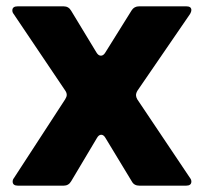

<svg xmlns="http://www.w3.org/2000/svg" viewBox="-20 -587 644 607"><path d="M37 0Q20 0 20 -13Q20 -19 24 -24L186 -273Q191 -281 191 -287Q191 -294 186 -301L23 -543Q19 -548 19 -554Q19 -567 36 -567H181Q197 -567 205 -553L285 -421Q291 -411 299 -411Q307 -411 313 -421L396 -554Q404 -567 420 -567H569Q585 -567 585 -555Q585 -550 581 -543L415 -301Q410 -293 410 -286Q410 -280 414 -273L581 -24Q585 -19 585 -13Q585 0 568 0H421Q404 0 397 -13L314 -150Q308 -161 300 -161Q292 -161 286 -150L205 -14Q197 0 181 0Z"/></svg>

Font: Open Sauce Two Black
Style: Regular
Weight: 900
Designer: Alfredo Marco Pradil
Foundry: Creative Sauce Fz LLC
Version: Version 1.477